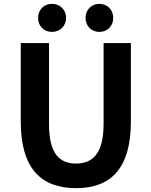

<svg xmlns="http://www.w3.org/2000/svg" viewBox="-20 -965 788 999"><path d="M519 -530V-320C519 -166 462 -114 376 -114C289 -114 235 -166 235 -320V-741H161H88V-333C88 -88 194 14 376 14C556 14 661 -88 661 -333V-741H519ZM303 -924C290 -937 272 -945 250 -945C208 -945 178 -913 178 -872C178 -830 208 -799 250 -799C272 -799 290 -807 303 -820C316 -833 324 -851 324 -872C324 -893 316 -911 303 -924ZM549 -924C536 -937 518 -945 497 -945C455 -945 425 -913 425 -872C425 -830 455 -799 497 -799C518 -799 536 -807 549 -820C562 -833 569 -851 569 -872C569 -893 562 -911 549 -924Z"/></svg>

Font: GenSekiGothic2 TW B
Style: Regular
Weight: 700
Version: Version 2.100;PS 2.1;hotconv 16.6.51;makeotf.lib2.5.65220 DE